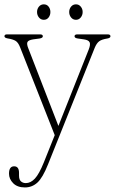

<svg xmlns="http://www.w3.org/2000/svg" viewBox="-20 -600 516 863"><path d="M177 130 226 7.5 70.5 -387Q62 -409 50.2 -416.2Q38.5 -423.5 13.5 -427.5Q0 -430 0 -437Q0 -445.5 11.5 -445.5H160Q172.5 -445.5 172.5 -437Q172.5 -429.5 158.5 -427L128.5 -423Q107 -419.5 103.2 -410.5Q99.5 -401.5 107.5 -382L242.5 -34L379 -378Q387.5 -400 382.8 -410Q378 -420 357.5 -423L329.5 -427Q315 -429 315 -437Q315 -445.5 328 -445.5H464Q476.5 -445.5 476.5 -437Q476.5 -429.5 463 -427Q437 -423 425.5 -414.2Q414 -405.5 405.5 -384.5L196 138.5Q172 199 148 220.8Q124 242.5 92 242.5Q58 242.5 39.2 223.5Q20.5 204.5 20.5 180.5Q20.5 147.5 43.5 147.5Q65.5 147.5 65.5 177V189.5Q65.5 207.5 74.2 215.2Q83 223 96 223Q118 223 137 202.5Q156 182 177 130ZM177 -511Q163.5 -511 155 -521.5Q146.5 -532 146.5 -546Q146.5 -560 155 -570.2Q163.5 -580.5 177 -580.5Q190.5 -580.5 198.5 -570.2Q206.5 -560 206.5 -546Q206.5 -532 198.5 -521.5Q190.5 -511 177 -511ZM321.5 -511Q308 -511 299.5 -521.5Q291 -532 291 -546Q291 -560 299.5 -570.2Q308 -580.5 321.5 -580.5Q334.5 -580.5 343 -570.2Q351.5 -560 351.5 -546Q351.5 -532 343 -521.5Q334.5 -511 321.5 -511Z"/></svg>

Font: Fraunces 72pt Soft Thin
Style: Regular
Weight: 100
Version: Version 1.000;[b76b70a41]